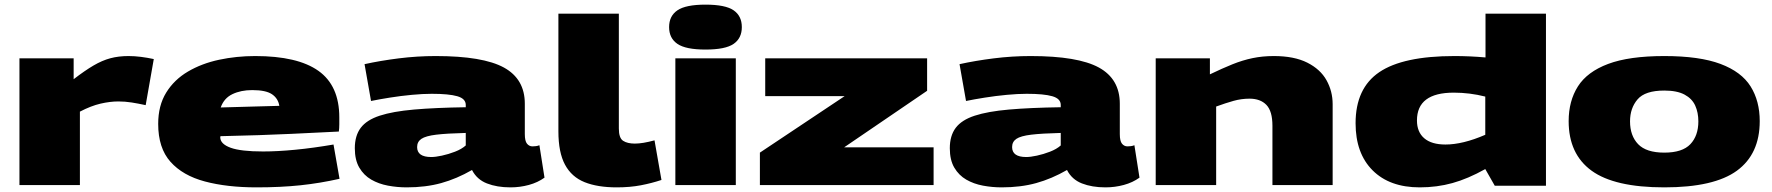

<svg xmlns="http://www.w3.org/2000/svg" viewBox="-20 -799 7653 829"><path d="M298 -547V-457Q346 -494 383.5 -516Q421 -538 456.5 -547.5Q492 -557 535 -557Q561 -557 588.5 -553.5Q616 -550 644 -544L609 -345Q577 -352 548.5 -356.5Q520 -361 491 -361Q455 -361 414 -351.5Q373 -342 325 -317V0H64V-547Z M1088 10Q960 10 864.5 -15.5Q769 -41 716 -100.5Q663 -160 663 -264Q663 -343 697.5 -399Q732 -455 791.5 -490Q851 -525 926 -541Q1001 -557 1082 -557Q1265 -557 1355 -493Q1445 -429 1445 -292Q1445 -280 1445 -262.5Q1445 -245 1443 -231Q1362 -227 1237 -221Q1112 -215 932 -211Q931 -209 931 -205Q932 -177 976 -161Q1020 -145 1116 -145Q1178 -145 1255.5 -152.5Q1333 -160 1420 -175L1446 -27Q1362 -8 1277 1Q1192 10 1088 10ZM933 -335Q1006 -337 1074.5 -339Q1143 -341 1186 -342Q1181 -374 1154.5 -392Q1128 -410 1069 -410Q1020 -410 983.5 -392.5Q947 -375 933 -335Z M1512 -159Q1512 -213 1537.5 -247Q1563 -281 1619.5 -299.5Q1676 -318 1767.5 -326Q1859 -334 1991 -336V-346Q1991 -373 1954.5 -383.5Q1918 -394 1844 -394Q1806 -394 1758 -389.5Q1710 -385 1663 -377.5Q1616 -370 1582 -363L1554 -522Q1622 -537 1701.5 -547Q1781 -557 1861 -557Q2065 -557 2155.5 -507.5Q2246 -458 2246 -351V-220Q2246 -190 2255.5 -178.5Q2265 -167 2279 -167Q2286 -167 2294 -168Q2302 -169 2309 -172L2331 -32Q2302 -11 2263.5 -0.5Q2225 10 2184 10Q2126 10 2082.5 -7Q2039 -24 2018 -65Q1952 -27 1885 -8.5Q1818 10 1736 10Q1695 10 1655 2.5Q1615 -5 1583 -23.5Q1551 -42 1531.5 -75Q1512 -108 1512 -159ZM1781 -164Q1781 -121 1842 -121Q1860 -121 1888 -127Q1916 -133 1944.5 -144Q1973 -155 1991 -171V-225Q1909 -223 1863.5 -217.5Q1818 -212 1799.5 -199.5Q1781 -187 1781 -164Z M2652 -740V-244Q2652 -203 2670.5 -191Q2689 -179 2721 -179Q2738 -179 2759 -182.5Q2780 -186 2806 -193L2836 -22Q2794 -8 2747 1Q2700 10 2643 10Q2560 10 2504 -12.5Q2448 -35 2419.5 -88Q2391 -141 2391 -232V-740Z M3026 -585Q2941 -585 2905 -609.5Q2869 -634 2869 -682Q2869 -730 2905 -754.5Q2941 -779 3026 -779Q3112 -779 3147.5 -754.5Q3183 -730 3183 -682Q3183 -634 3147.5 -609.5Q3112 -585 3026 -585ZM2896 0V-547H3157V0Z M3261 0V-140L3627 -384H3284V-547H3983V-407L3625 -163H4011V0Z M4081 -159Q4081 -213 4106.5 -247Q4132 -281 4188.5 -299.5Q4245 -318 4336.5 -326Q4428 -334 4560 -336V-346Q4560 -373 4523.5 -383.5Q4487 -394 4413 -394Q4375 -394 4327 -389.5Q4279 -385 4232 -377.5Q4185 -370 4151 -363L4123 -522Q4191 -537 4270.5 -547Q4350 -557 4430 -557Q4634 -557 4724.5 -507.5Q4815 -458 4815 -351V-220Q4815 -190 4824.5 -178.5Q4834 -167 4848 -167Q4855 -167 4863 -168Q4871 -169 4878 -172L4900 -32Q4871 -11 4832.5 -0.5Q4794 10 4753 10Q4695 10 4651.5 -7Q4608 -24 4587 -65Q4521 -27 4454 -8.5Q4387 10 4305 10Q4264 10 4224 2.5Q4184 -5 4152 -23.5Q4120 -42 4100.5 -75Q4081 -108 4081 -159ZM4350 -164Q4350 -121 4411 -121Q4429 -121 4457 -127Q4485 -133 4513.5 -144Q4542 -155 4560 -171V-225Q4478 -223 4432.5 -217.5Q4387 -212 4368.5 -199.5Q4350 -187 4350 -164Z M4970 0V-547H5204V-478Q5258 -504 5301.5 -521.5Q5345 -539 5388 -548Q5431 -557 5480 -557Q5568 -557 5624.5 -528.5Q5681 -500 5707.5 -452.5Q5734 -405 5734 -349V0H5474V-256Q5474 -319 5448 -346Q5422 -373 5375 -373Q5340 -373 5306 -363.5Q5272 -354 5231 -339V0Z M6434 3 6393 -69Q6318 -27 6251 -8.5Q6184 10 6110 10Q5980 10 5906.5 -63.5Q5833 -137 5833 -267Q5833 -418 5935.5 -487.5Q6038 -557 6260 -557Q6326 -557 6394 -551V-740H6655V3ZM6393 -217V-382Q6326 -399 6257 -399Q6098 -399 6098 -279Q6098 -229 6129.5 -202Q6161 -175 6221 -175Q6296 -175 6393 -217Z M6753 -276Q6753 -363 6793 -426Q6833 -489 6923.5 -523Q7014 -557 7166 -557Q7318 -557 7408.5 -523Q7499 -489 7538.5 -426Q7578 -363 7578 -276Q7578 -134 7479.5 -62Q7381 10 7166 10Q6951 10 6852 -62Q6753 -134 6753 -276ZM7018 -275Q7018 -213 7053 -176.5Q7088 -140 7166 -140Q7244 -140 7278.5 -176.5Q7313 -213 7313 -275Q7313 -313 7299.5 -343Q7286 -373 7253.5 -390.5Q7221 -408 7166 -408Q7083 -408 7050.5 -370Q7018 -332 7018 -275Z"/></svg>

Font: Georama ExtraExtended ExtraBold
Style: Regular
Weight: 800
Width: 8
Designer: Jean-Baptiste Levee
Foundry: Production Type
Version: Version 1.000